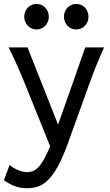

<svg xmlns="http://www.w3.org/2000/svg" viewBox="-30 -743 567 992"><path d="M319.8 0Q294.4 70.3 270 114.7Q245.6 159.2 220.5 184.8Q195.3 210.4 168.2 220Q141.1 229.5 109.9 229.5Q76.2 229.5 46.6 218.8Q17.1 208 -9.8 188L19.5 109.9Q27.3 116.2 37.8 122.8Q48.3 129.4 60.3 134.5Q72.3 139.6 85 143.1Q97.7 146.5 109.9 146.5Q124.5 146.5 138.7 141.4Q152.8 136.2 167.2 121.8Q181.6 107.4 196.8 81.3Q211.9 55.2 229 12.7L92.8 -324.7Q79.1 -357.9 61 -399.4Q43 -440.9 14.6 -498H112.3L270 -99.1Q279.3 -125.5 290.3 -156.5Q301.3 -187.5 313 -220.5Q324.7 -253.4 336.4 -286.9Q348.1 -320.3 358.9 -351.1Q384.3 -423.3 410.2 -498H507.8Q495.1 -469.7 484.9 -445.6Q474.6 -421.4 465.8 -400.1Q457 -378.9 450 -360.4Q442.9 -341.8 437 -324.7ZM95.2 -656.7Q95.2 -670.4 100.1 -682.4Q105 -694.3 113.5 -703.4Q122.1 -712.4 133.5 -717.5Q145 -722.7 158.7 -722.7Q172.4 -722.7 184.1 -717.5Q195.8 -712.4 204.1 -703.4Q212.4 -694.3 217.3 -682.4Q222.2 -670.4 222.2 -656.7Q222.2 -643.1 217.3 -631.1Q212.4 -619.1 204.1 -610.1Q195.8 -601.1 184.1 -595.9Q172.4 -590.8 158.7 -590.8Q145 -590.8 133.5 -595.9Q122.1 -601.1 113.5 -610.1Q105 -619.1 100.1 -631.1Q95.2 -643.1 95.2 -656.7ZM300.3 -656.7Q300.3 -670.4 305.2 -682.4Q310.1 -694.3 318.6 -703.4Q327.1 -712.4 338.6 -717.5Q350.1 -722.7 363.8 -722.7Q377.4 -722.7 389.2 -717.5Q400.9 -712.4 409.2 -703.4Q417.5 -694.3 422.4 -682.4Q427.2 -670.4 427.2 -656.7Q427.2 -643.1 422.4 -631.1Q417.5 -619.1 409.2 -610.1Q400.9 -601.1 389.2 -595.9Q377.4 -590.8 363.8 -590.8Q350.1 -590.8 338.6 -595.9Q327.1 -601.1 318.6 -610.1Q310.1 -619.1 305.2 -631.1Q300.3 -643.1 300.3 -656.7Z"/></svg>

Font: Andika Phon
Style: Regular
Weight: 400
Designer: Victor Gaultney, Annie Olsen, Julie Remington, Don Collingsworth, Eric Hays, Becca Hirsbrunner
Foundry: SIL International
Version: Version 5.000